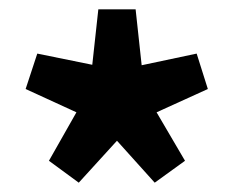

<svg xmlns="http://www.w3.org/2000/svg" viewBox="-20 -732 502 412"><path d="M149 -340 231 -430 312 -340 377 -387 316 -491 426 -541 402 -617 284 -592 271 -712H191L178 -593L60 -617L35 -541L144 -491L85 -387Z"/></svg>

Font: DAIFUKU Sans
Style: Bold
Weight: 700
Designer: Original font ‘Source Han Sans JP’ : Paul D. Hunt
Foundry: Daifuku
Version: Version 1.000